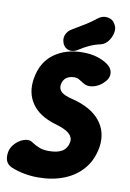

<svg xmlns="http://www.w3.org/2000/svg" viewBox="-127 -955 699 1034"><g transform="rotate(10 223.0 -438.0)"><path d="M454 -200Q442 -128 401 -79.5Q360 -31 297 -6Q234 19 155 19Q117 19 79.5 12Q42 5 8 -9Q-17 -21 -24 -41.5Q-31 -62 -26 -88Q-23 -108 -9 -126Q5 -144 23.5 -155.5Q42 -167 61 -169.5Q80 -172 93 -162Q114 -148 136 -139.5Q158 -131 188 -131Q235 -131 261 -147Q287 -163 294 -200Q297 -226 274.5 -245.5Q252 -265 195 -281Q108 -307 68.5 -364Q29 -421 41 -499Q56 -592 120 -639Q184 -686 278 -686Q361 -686 417 -646Q443 -626 443.5 -597.5Q444 -569 416 -545L411 -540Q387 -520 358 -514.5Q329 -509 307 -524Q293 -533 281.5 -539.5Q270 -546 256 -546Q228 -546 211 -532.5Q194 -519 190 -494Q187 -469 204.5 -454Q222 -439 264 -429Q367 -404 416.5 -344.5Q466 -285 454 -200ZM249 -695Q224 -679 200.5 -685Q177 -691 166 -716V-718Q157 -740 165.5 -762Q174 -784 198 -798Q230 -817 261.5 -836Q293 -855 324 -880Q348 -899 376.5 -894.5Q405 -890 418 -865L421 -859Q430 -842 424.5 -817Q419 -792 403.5 -772Q388 -752 366 -746Q330 -738 301.5 -724.5Q273 -711 249 -695Z"/></g></svg>

Font: Winky Sans
Style: Bold Italic
Weight: 700
Italic angle: -8.97852°
Designer: Simon Atzbach
Foundry: typofactur
Version: Version 1.205